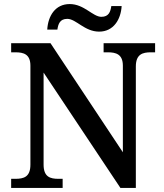

<svg xmlns="http://www.w3.org/2000/svg" viewBox="-20 -927 810 947"><path d="M469 -771C540 -771 576 -831 580 -897H529C525 -870 517 -844 480 -844C438 -844 395 -907 324 -907C252 -907 217 -848 213 -781H263C267 -808 275 -834 312 -834C355 -834 397 -771 469 -771ZM35 0H289V-45H268C228 -45 195 -54 195 -115V-569L574 0H650V-599C650 -660 684 -669 724 -669H745V-714H491V-669H512C551 -669 586 -660 586 -603V-176L229 -714H35V-669H56C96 -669 130 -660 130 -603V-115C130 -54 97 -45 56 -45H35Z"/></svg>

Font: Noto Serif Vithkuqi Medium
Style: Regular
Weight: 500
Version: Version 1.005